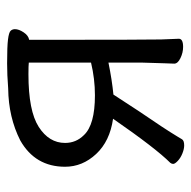

<svg xmlns="http://www.w3.org/2000/svg" viewBox="-19 -504 538 540"><g transform="rotate(-90 250.0 -234.0)"><path d="M111 15Q101 15 88.5 10Q76 5 67.5 -3Q59 -11 59 -16Q59 -20 62 -24Q103 -65 186 -185Q123 -194 87 -232.5Q51 -271 51 -320Q51 -404 125 -446Q190 -479 271 -480Q310 -483 342 -483Q389 -483 409 -480.5Q429 -478 433.5 -473Q438 -468 438 -461Q438 -450 429 -436.5Q420 -423 408 -421Q408 -81 409 -50Q410 -19 411 0Q411 12 388 12Q372 12 356.5 4.5Q341 -3 341 -13L342 -40L344 -106V-198Q295 -188 254 -184L207 -112Q157 -39 136 -4Q132 2 128.5 8.5Q125 15 111 15ZM252 -236Q298 -236 344 -247V-422Q336 -423 311 -423Q208 -423 163 -394Q118 -365 118 -320Q118 -289 140 -267Q169 -236 252 -236Z"/></g></svg>

Font: LXGW WenKai Mono TC
Style: Regular
Weight: 400
Designer: LXGW / Fontworks Inc.
Foundry: LXGW / Fontworks Inc.
Version: Version 1.330